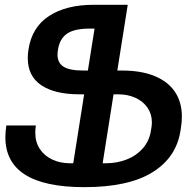

<svg xmlns="http://www.w3.org/2000/svg" viewBox="-20 -770 800 800"><path d="M737.8 -284.7Q737.8 -262.2 734.4 -241.7L731.9 -224.6Q714.4 -113.3 614.7 -51.8Q515.1 9.8 331.1 9.8Q2.4 9.8 2.4 -198.2Q2.4 -219.7 6.3 -247.1H129.4L128.9 -243.2Q127 -231 127 -216.8Q127 -177.7 146.2 -148.9Q165.5 -120.1 198.2 -105Q231 -89.8 270.5 -89.8H285.2L330.6 -377H311Q208.5 -377 152.1 -414.8Q95.7 -452.6 95.7 -528.3Q95.7 -545.4 98.6 -563.5Q112.8 -656.7 184.3 -703.4Q255.9 -750 370.1 -750H512.2L496.6 -650.9L468.8 -476.1H488.3Q568.4 -476.1 624.3 -453.1Q680.2 -430.2 709 -387.2Q737.8 -344.2 737.8 -284.7ZM346.2 -476.1 374 -650.9H354.5Q290.5 -650.9 259.8 -630.1Q229 -609.4 221.7 -563.5Q219.7 -553.2 219.7 -542Q219.7 -507.8 245.1 -491.9Q270.5 -476.1 326.7 -476.1ZM612.8 -260.7Q612.8 -294.9 594.5 -321.5Q576.2 -348.1 544.2 -362.5Q512.2 -377 472.7 -377H453.1L407.7 -89.8H422.4Q466.8 -89.8 507.1 -105.2Q547.4 -120.6 574.7 -151.4Q602.1 -182.1 608.9 -226.1L611.3 -240.7Q612.8 -251 612.8 -260.7Z"/></svg>

Font: Mardoto Medium
Style: Italic
Weight: 500
Italic angle: -12°
Designer: Christian Robertson, Vahan Hovhannisyan
Foundry: Google
Version: Version 1.000